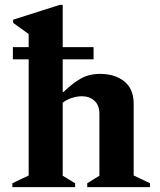

<svg xmlns="http://www.w3.org/2000/svg" viewBox="-20 -770 658 790"><path d="M238 -47 289 -16V0H31V-16L98 -48V-526H33V-576H98V-630L34 -676V-689L226 -750H238V-576H365V-526H238V-392H242Q278 -427 312 -446.5Q346 -466 392 -466Q453 -466 491.5 -435Q530 -404 530 -343V-48L597 -16V0H339V-16L389 -47V-302Q389 -337 368.5 -355.5Q348 -374 317 -374Q298 -374 275.5 -367Q253 -360 238 -347Z"/></svg>

Font: Spectral
Style: Bold
Weight: 700
Designer: Jean-Baptiste Levee
Foundry: Production Type
Version: Version 2.001